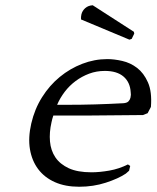

<svg xmlns="http://www.w3.org/2000/svg" viewBox="-20 -700 596 731"><path d="M542.1 -269 554.6 -293C557.6 -331.7 553.8 -362.8 543.2 -386.5C532.7 -410.2 518.9 -428.5 501.9 -441.5C484.9 -454.5 466.1 -463.3 445.5 -468C425 -472.7 406 -475 388.7 -475C356 -475 324.1 -469 293 -457C261.9 -445 233.4 -428.3 207.5 -407C181.5 -385.7 159.1 -360 140.2 -330C121.3 -300 107.6 -266.7 99.1 -230C90.8 -194 89.1 -161.3 94 -132C98.9 -102.7 109.4 -77.3 125.4 -56C141.5 -34.7 162.7 -18.2 189 -6.5C215.3 5.2 246.1 11 281.5 11C317.5 11 351.3 5.8 383 -4.5C414.8 -14.8 440.1 -26.3 459 -39L471.5 -50L475.7 -68L467.1 -74C444.5 -62.7 420.8 -54.8 396.2 -50.5C371.5 -46.2 348.8 -44 328.2 -44C292.8 -44 264 -49.2 241.7 -59.5C219.5 -69.8 202.5 -83.7 190.8 -101C179.2 -118.3 172.3 -138.5 170.3 -161.5C168.3 -184.5 170.2 -208.7 176 -234L178.9 -246.5C179.9 -250.8 181.3 -255.3 183 -260H301C337.7 -260 375.1 -260.3 413.3 -261C451.4 -261.7 488.5 -262 524.5 -262ZM379.3 -430C409.9 -430 433.6 -422.8 450.3 -408.5C467 -394.2 476.1 -374.3 477.6 -349C478.1 -345.7 478.4 -342.3 478.3 -339C478.1 -335.7 477.6 -332 476.7 -328C475.5 -322.7 472.9 -318 469 -314C465.1 -310 458.7 -307.7 449.9 -307C412.1 -305 376.1 -303.5 341.8 -302.5C307.6 -301.5 272.5 -301 236.5 -301H197.5C204.8 -318.3 214.5 -334.8 226.4 -350.5C238.4 -366.2 252.2 -379.8 267.9 -391.5C283.6 -403.2 300.7 -412.5 319.3 -419.5C338 -426.5 357.9 -430 379.3 -430ZM472.7 -549 481.4 -552 491.1 -572 489.7 -579 333 -680C321.5 -679.3 312 -675.7 304.4 -669C296.9 -662.3 292.1 -654.3 289.9 -645C288.5 -639 288.1 -632.7 288.5 -626Z"/></svg>

Font: Quattrocento
Style: Italic
Weight: 400
Italic angle: -13°
Designer: Pablo Impallari
Foundry: Pablo Impallari, Igino Marini, Branda Gallo
Version: Version 2.000